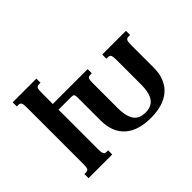

<svg xmlns="http://www.w3.org/2000/svg" viewBox="-138 -993 1281 1281"><g transform="rotate(-45 502.5 -352.5)"><path d="M261.2 -91.8Q261.2 -63 266.1 -51Q271 -39.1 288.6 -39.1H303.2V0H79.6V-39.1H94.2Q111.8 -39.1 116.9 -50.5Q122.1 -62 122.1 -91.3V-624.5Q122.1 -653.8 116.9 -665.3Q111.8 -676.8 94.2 -676.8H79.6V-715.8H303.2V-676.8H288.6Q271 -676.8 266.1 -664.8Q261.2 -652.8 261.2 -624V-518.6H589.8V-479.5H575.2Q557.6 -479.5 552.7 -467.5Q547.9 -455.6 547.9 -426.8V-196.3Q547.9 -151.9 555.4 -121.8Q563 -91.8 577.4 -73.7Q591.8 -55.7 612.1 -48.1Q632.3 -40.5 658.2 -40.5Q683.6 -40.5 704.3 -48.1Q725.1 -55.7 739.5 -73.7Q753.9 -91.8 761.7 -121.6Q769.5 -151.4 769.5 -196.3V-426.8Q769.5 -455.6 764.6 -467.5Q759.8 -479.5 742.2 -479.5H727.5V-518.6H951.2V-479.5H936.5Q918.9 -479.5 913.8 -468Q908.7 -456.5 908.7 -427.2V-214.8Q908.7 -158.7 891.6 -116.5Q874.5 -74.2 842 -45.9Q809.6 -17.6 763.2 -3.4Q716.8 10.7 658.2 10.7Q600.1 10.7 553.7 -3.4Q507.3 -17.6 475.1 -45.9Q442.9 -74.2 425.8 -116.5Q408.7 -158.7 408.7 -214.8V-422.4Q408.7 -437 407.7 -445.6Q406.7 -454.1 403.6 -458.3Q400.4 -462.4 395 -463.6Q389.6 -464.8 380.9 -464.8H261.2Z"/></g></svg>

Font: Arian AMU Serif
Style: Bold
Weight: 700
Designer: Ruben Hakobyan (Tarumian)
Foundry: Ruben Hakobyan (Tarumian)
Version: Version 1.002